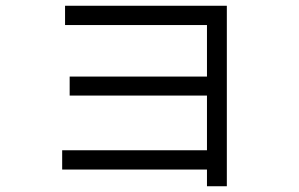

<svg xmlns="http://www.w3.org/2000/svg" viewBox="-20 -595 1040 667"><path d="M699 -6H196V-73H699V-263H222V-329H699V-508H206V-575H768V52H699Z"/></svg>

Font: IBM Plex Sans SC
Style: Regular
Weight: 400
Designer: Mike Abbink; Paul van der Laan; Pieter van Rosmalen; Eunyou Noh; Wujin Sim; Chorong Kim; Dohee Lee; Yejin We; Jinhee Kim
Foundry: Sandoll Inc.
Version: Version 1.000